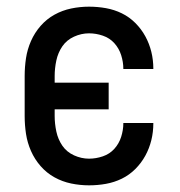

<svg xmlns="http://www.w3.org/2000/svg" viewBox="-20 -548 540 576"><path d="M247 8Q220 8 193.5 2.5Q167 -3 143.5 -16Q120 -29 102 -49.5Q84 -70 73 -95Q62 -120 58 -146.5Q54 -173 54 -200V-320Q54 -347 58 -373.5Q62 -400 73 -425Q84 -450 102 -470.5Q120 -491 143.5 -504Q167 -517 193.5 -522.5Q220 -528 247 -528Q273 -528 298 -523.5Q323 -519 345.5 -508Q368 -497 386 -479Q404 -461 416 -439Q428 -417 434 -392.5Q440 -368 440 -342V-341H350V-342Q350 -362 343.5 -382.5Q337 -403 323 -418.5Q309 -434 288.5 -441Q268 -448 247 -448Q224 -448 202 -438Q180 -428 167 -409Q154 -390 149 -366.5Q144 -343 144 -320V-300H306V-220H144V-200Q144 -177 149 -153.5Q154 -130 167 -111Q180 -92 202 -82Q224 -72 247 -72Q268 -72 288.5 -79Q309 -86 323 -101.5Q337 -117 343.5 -137.5Q350 -158 350 -178V-179H440V-178Q440 -152 434 -127.5Q428 -103 416 -81Q404 -59 386 -41Q368 -23 345.5 -12Q323 -1 298 3.5Q273 8 247 8Z"/></svg>

Font: Iosevka Curly Medium
Style: Regular
Weight: 500
Monospace: yes
Designer: Belleve Invis
Foundry: Belleve Invis
Version: Version 22.1.2; ttfautohint (v1.8.4)